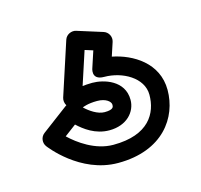

<svg xmlns="http://www.w3.org/2000/svg" viewBox="-65 -121 535 511"><g transform="rotate(-15 202.0 134.0)"><path d="M149 151.8C150.6 151.1 164.3 145 190 145C214.5 145 227 156.8 227 165C227 170 227.9 179 202 179C183 179 161.9 164.3 149 151.8ZM108.2 134.9C107.2 135.5 106.1 136.2 105 137L33 191C21.6 199.6 20 215.7 28.2 226.3C28.7 226.9 97.1 319 202 319C325.7 319 379 240.6 379 165C379 90.1 313.9 52 258.5 41.2L270.8 3.8C275.2 -9.7 267.4 -23.8 254.5 -27.8L184.5 -49.8C173 -53.5 157.7 -47.4 153.2 -33.8L105.2 113.2C103 120.1 104.1 128.5 108.2 134.9ZM215.3 12.3 201.2 55.2C201.2 55.2 186.9 88 225 88C274.7 88 329 117.7 329 165C329 215.4 300.3 269 202 269C152.2 269 108.4 236.7 85.1 214.4L117.1 190.4C134.5 206.6 163.1 229 202 229C250.1 229 277 198 277 165C277 111.2 221.5 95 190 95C180 95 168.1 96 163.2 96.7L193.1 5.3Z"/></g></svg>

Font: Hussar Ekologiczny
Style: Regular
Weight: 400
Foundry: Cannot Into Space Fonts
Version: Version 0.97